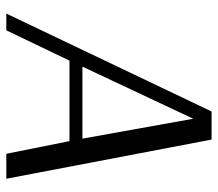

<svg xmlns="http://www.w3.org/2000/svg" viewBox="-61 -629 690 608"><g transform="rotate(90 284.0 -325.0)"><path d="M422 -650 546 0H467L427 -200H172L76 0H23L333 -650ZM191 -241H419L356 -592Z"/></g></svg>

Font: Arsenal
Style: Italic
Weight: 400
Italic angle: -9.10001°
Designer: Andrij Shevchenko
Foundry: Stairsfor
Version: Version 2.001;PS 002.001;hotconv 1.0.88;makeotf.lib2.5.64775